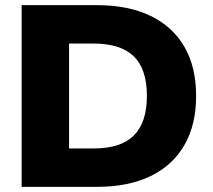

<svg xmlns="http://www.w3.org/2000/svg" viewBox="-20 -725 826 745"><path d="M64 0V-705H356Q478 -705 564 -663.5Q650 -622 695.5 -543.5Q741 -465 741 -353Q741 -241 695.5 -162Q650 -83 564 -41.5Q478 0 356 0ZM248 -149H344Q449 -149 499.5 -199.5Q550 -250 550 -353Q550 -457 499 -506.5Q448 -556 344 -556H248Z"/></svg>

Font: Nunito Sans 12pt Black
Style: Regular
Weight: 900
Designer: Vernon Adams
Foundry: Vernon Adams
Version: Version 3.101;gftools[0.9.27]